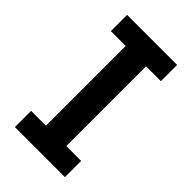

<svg xmlns="http://www.w3.org/2000/svg" viewBox="-223 -810 887 887"><g transform="rotate(45 220.5 -366.5)"><path d="M384 0H57V-106H154V-627H57V-733H384V-627H287V-106H384Z"/></g></svg>

Font: IBM Plex Sans JP SemiBold
Style: Regular
Weight: 600
Designer: Mike Abbink; Paul van der Laan; Pieter van Rosmalen; Wujin Sim; Yejin Wi; Jinhee Kim; Boomi Park; Yona Kim; Kichan Ma
Foundry: Sandoll Inc.
Version: Version 1.001